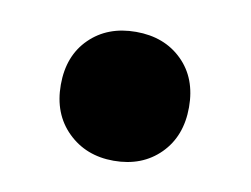

<svg xmlns="http://www.w3.org/2000/svg" viewBox="-39 -549 415 318"><g transform="rotate(10 168.0 -389.5)"><path d="M60 -390Q60 -438.9 90 -468.3Q120 -497.8 167.8 -497.8Q215.6 -497.8 245.6 -468.3Q275.6 -438.9 275.6 -390Q275.6 -341.1 245.6 -311.1Q215.6 -281.1 167.8 -281.1Q121.1 -281.1 90.6 -311.1Q60 -341.1 60 -390Z"/></g></svg>

Font: Paperlogy 8 ExtraBold
Style: Regular
Weight: 800
Designer: redesigned by Lee Juim, glyphs from Gmarket Sans & Montserrat
Foundry: PT&
Version: Version 1.001